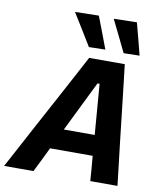

<svg xmlns="http://www.w3.org/2000/svg" viewBox="-134 -1049 955 1130"><g transform="rotate(10 344.0 -484.0)"><path d="M-31.5 0Q-0.5 -58 34 -122Q68 -185.5 99 -243.5L230.5 -487.5Q264 -550.5 293 -604Q321.5 -657.5 351 -713H564Q570 -658 576.5 -605.5Q582.5 -552.5 590 -487L618 -240Q625 -182 632.2 -119.2Q639.5 -56.5 646 0H483.5Q481 -36 478 -74Q474.5 -111.5 471.5 -149H217Q199 -111.5 180.5 -73.8Q162 -36 144 0ZM425.5 -573.5 277.5 -272H462L438 -573.5ZM338.5 -775.5Q310.5 -821.5 281.5 -868.8Q252.5 -916 222 -965L364 -968Q382.5 -920.5 400.5 -873Q418.5 -825 436.5 -777.5ZM546 -775.5Q523.5 -822 500.5 -869.5Q477 -916.5 453.5 -965L591.5 -968L616.5 -873Q628.5 -825 641 -777.5Z"/></g></svg>

Font: Heraclito
Style: Bold Italic
Weight: 700
Italic angle: -12°
Designer: Kostas Bartsokas (font) & Cristiano Sobral (main changes)
Foundry: Kostas Bartsokas (font) & Cristiano Sobral (main changes)
Version: Version 1.00;July 8, 2020;FontCreator 13.0.0.2655 64-bit